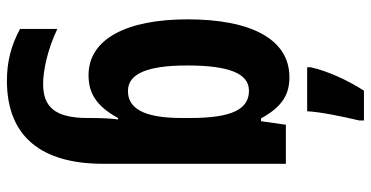

<svg xmlns="http://www.w3.org/2000/svg" viewBox="-272 -534 1046 541"><g transform="rotate(90 250.5 -263.0)"><path d="M319 -753V-766H235C206 -721 180 -665 169 -616V-606H293C295 -644 307 -702 319 -753ZM197 -556C91 -556 34 -450 34 -269C34 -98 89 10 191 10C237 10 276 -7 312 -73H316C313 -51 312 -22 312 5V12C312 107 279 138 216 138C179 138 120 126 61 98V203C109 229 155 240 207 240C365 240 441 142 441 -31V-546H331L321 -476H313C279 -539 242 -556 197 -556ZM235 -442C285 -442 312 -399 312 -276V-253C312 -142 283 -101 236 -101C187 -101 164 -156 164 -268C164 -387 187 -442 235 -442Z"/></g></svg>

Font: Noto Sans Tamil ExtraCondensed
Style: Bold
Weight: 700
Width: 2
Designer: Jelle Bosma - Monotype Design Team
Foundry: Monotype Imaging Inc.
Version: Version 2.004